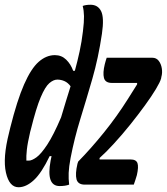

<svg xmlns="http://www.w3.org/2000/svg" viewBox="-40 -777 702 808"><path d="M191 -545Q219 -545 238.5 -526Q258 -507 268 -479H275Q286 -519 295 -560.5Q304 -602 309 -645Q314 -685 313.5 -709Q313 -733 308 -752Q321 -757 341 -757Q372 -757 385.5 -730Q399 -703 389 -635Q374 -533 348.5 -445Q323 -357 298 -276Q273 -195 257 -112Q250 -75 249 -49.5Q248 -24 251 0Q235 6 211 6Q153 6 173 -101Q175 -111 177 -120H169Q135 -49 102.5 -19Q70 11 38 11Q-1 11 -15 -50.5Q-29 -112 -2 -218L3 -239Q32 -355 61.5 -422Q91 -489 123 -517Q155 -545 191 -545ZM409 -534H601Q618 -534 628 -521Q638 -508 641 -489Q644 -470 639 -453L638 -447Q634 -432 616 -402Q598 -372 570 -333.5Q542 -295 508 -252.5Q474 -210 438 -171Q407 -137 379 -112V-106H509Q533 -106 538.5 -90.5Q544 -75 536 -40Q533 -30 529.5 -19Q526 -8 523 0H317Q288 0 282 -22.5Q276 -45 286 -88L289 -97Q343 -152 397.5 -219.5Q452 -287 498 -360Q508 -376 517.5 -391Q527 -406 537 -422V-428H431Q403 -428 397.5 -449Q392 -470 401 -507Q403 -515 405 -521.5Q407 -528 409 -534ZM71 -101H81Q94 -101 113.5 -115Q133 -129 159 -168.5Q185 -208 217 -283Q227 -317 237 -349.5Q247 -382 257 -414Q246 -429 231.5 -435.5Q217 -442 201 -442Q185 -442 167.5 -427Q150 -412 131 -367Q112 -322 90 -233L87 -222Q76 -175 73 -147Q70 -119 71 -101Z"/></svg>

Font: Recursive Mn Csl St Med
Style: Italic
Weight: 500
Italic angle: -15°
Monospace: yes
Version: Version 1.079;hotconv 1.0.112;makeotfexe 2.5.65598; ttfautoh